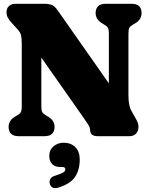

<svg xmlns="http://www.w3.org/2000/svg" viewBox="-20 -720 794 1015"><path d="M268.5 -49Q268.5 -26 255.5 -13Q242.5 0 215 0H79Q51.5 0 38.5 -13Q25.5 -26 25.5 -49Q25.5 -84 60.5 -104L71 -110Q84 -117 89.5 -126.5Q95 -136 95 -156.5V-488Q95 -517.5 91.2 -533.2Q87.5 -549 75 -562.5L41 -600Q27.5 -615 21 -627.2Q14.5 -639.5 14.5 -656.5Q14.5 -676.5 27.8 -688.2Q41 -700 62 -700H212.5Q240.5 -700 255.5 -693Q270.5 -686 285 -665L577.5 -248L555.5 -142.5V-543.5Q555.5 -564 550.5 -572.8Q545.5 -581.5 531 -590L521 -596Q485.5 -617.5 485.5 -651Q485.5 -674 498.5 -687Q511.5 -700 539 -700H675Q703 -700 715.8 -687Q728.5 -674 728.5 -651Q728.5 -616 693.5 -596L683 -590Q669 -582 664 -573.2Q659 -564.5 659 -543.5V-215Q659 -188.5 663 -167.8Q667 -147 676.5 -130.5L693 -101.5Q705.5 -80 708.8 -70Q712 -60 712 -48.5Q712 -26.5 698.8 -13.2Q685.5 0 664.5 0H496.5Q456 0 456 -35Q456 -42.5 451 -52.8Q446 -63 422.5 -96.5L150.5 -484L198.5 -550.5V-156.5Q198.5 -135.5 203.8 -126.8Q209 -118 223 -110L233 -104Q268.5 -84 268.5 -49ZM301 163Q270.5 163 255.5 147.2Q240.5 131.5 240.5 104Q240.5 73 262.8 53.8Q285 34.5 317 34.5Q354 34.5 377.8 57.5Q401.5 80.5 401.5 124Q401.5 178 376.5 215.5Q351.5 253 285.5 272.5Q267.5 277.5 256.5 270.5Q245.5 263.5 243 249.5Q240.5 236.5 246.5 225.5Q252.5 214.5 269.5 209.5Q294 201.5 306 196Q318 190.5 321.8 185.5Q325.5 180.5 325.5 175Q325.5 163 310 163Z"/></svg>

Font: Fraunces 144pt S100 Black
Style: Regular
Weight: 900
Version: Version 1.000